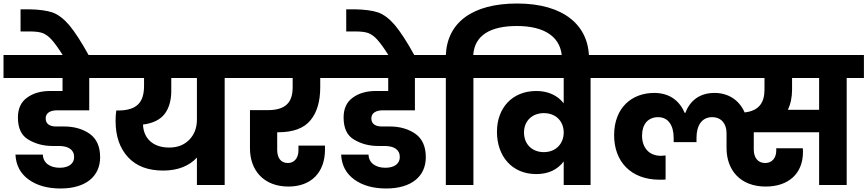

<svg xmlns="http://www.w3.org/2000/svg" viewBox="-37 -1053 4938 1093"><path d="M319 -609V-535H248C195 -535 151 -522 117 -497C82 -472 65 -434 65 -384C65 -323 85 -281 125 -258C165 -234 211 -222 262 -222H298C351 -222 385 -202 385 -159C385 -122 355 -98 303 -98C248 -98 208 -125 207 -173H51C54 -112 79 -65 126 -31C173 3 233 20 308 20C451 20 533 -49 533 -158C533 -219 513 -263 474 -291C434 -319 385 -333 327 -333H282C247 -333 223 -347 223 -379C223 -411 251 -425 288 -425H471V-609H582V-740H-17V-609Z M80 -1000V-874H132C163 -874 188 -871 205 -865C223 -858 240 -846 257 -827C274 -808 296 -778 323 -735H470C426 -815 388 -873 357 -910C326 -946 295 -970 262 -982C229 -993 185 -999 129 -1000Z M783 -609V-564C783 -472 744 -424 635 -424H625C622 -406 621 -386 621 -364C621 -277 645 -209 692 -158C739 -107 806 -82 892 -82C976 -82 1041 -109 1084 -156V0H1242V-609H1340V-740H549V-609ZM900 -404C925 -437 938 -481 938 -535V-609H1084V-373C1084 -326 1070 -288 1041 -258C1012 -228 974 -213 926 -213C834 -213 780 -265 777 -344C833 -351 874 -371 900 -404Z M1629 -609V-556C1629 -471 1590 -426 1487 -426H1386V-208C1386 -84 1464 9 1605 9C1736 9 1813 -73 1813 -201V-224H1662V-196C1662 -155 1639 -125 1602 -125C1561 -125 1541 -155 1541 -200V-300H1546C1632 -300 1694 -323 1731 -369C1768 -414 1786 -477 1786 -556V-609H1871V-740H1306V-609Z M2173 -609V-535H2102C2049 -535 2005 -522 1971 -497C1936 -472 1919 -434 1919 -384C1919 -323 1939 -281 1979 -258C2019 -234 2065 -222 2116 -222H2152C2205 -222 2239 -202 2239 -159C2239 -122 2209 -98 2157 -98C2102 -98 2062 -125 2061 -173H1905C1908 -112 1933 -65 1980 -31C2027 3 2087 20 2162 20C2305 20 2387 -49 2387 -158C2387 -219 2367 -263 2328 -291C2288 -319 2239 -333 2181 -333H2136C2101 -333 2077 -347 2077 -379C2077 -411 2105 -425 2142 -425H2325V-609H2436V-740H1837V-609Z M1934 -1000V-874H1986C2017 -874 2042 -871 2059 -865C2077 -858 2094 -846 2111 -827C2128 -808 2150 -778 2177 -735H2324C2280 -815 2242 -873 2211 -910C2180 -946 2149 -970 2116 -982C2083 -993 2039 -999 1983 -1000Z M2501 -609V0H2658V-609H2756V-740H2657C2665 -852 2754 -905 2906 -905C3065 -905 3162 -841 3162 -716V-702H3316V-720C3316 -908 3173 -1033 2907 -1033C2651 -1033 2509 -924 2501 -740H2403V-609Z M2722 -609H3172V-465C3137 -510 3083 -535 3016 -535C2878 -535 2792 -437 2792 -303C2792 -164 2877 -62 3016 -62C3084 -62 3137 -87 3172 -134V0H3325V-609H3423V-740H2722ZM2946 -299C2946 -364 2992 -409 3059 -409C3130 -409 3172 -360 3172 -299V-298C3172 -238 3130 -187 3059 -187C2992 -187 2946 -232 2946 -299Z M3389 -740V-609H4315V-543C4315 -468 4283 -422 4202 -413C4170 -486 4106 -524 4031 -524C3944 -524 3891 -479 3864 -410H3861C3832 -478 3776 -524 3687 -524C3562 -524 3459 -442 3459 -283C3459 -135 3553 -30 3718 -30C3731 -30 3743 -30 3752 -31V-168L3725 -166C3660 -166 3618 -210 3618 -281C3618 -345 3651 -386 3710 -386C3769 -386 3798 -336 3798 -268V-244H3928V-268C3928 -337 3957 -386 4017 -386C4068 -386 4099 -350 4099 -295V-210C4099 -84 4178 9 4322 9C4454 9 4534 -67 4534 -187C4534 -196 4534 -203 4533 -209H4382V-196C4382 -155 4359 -125 4319 -125C4276 -125 4254 -157 4254 -202V-300H4626V0H4783V-609H4881V-740ZM4472 -543V-609H4626V-428H4448C4464 -461 4472 -500 4472 -543Z"/></svg>

Font: Poppins
Style: Bold
Weight: 700
Designer: Ninad Kale (Devanagari), Jonny Pinhorn (Latin)
Foundry: Indian Type Foundry
Version: 4.004